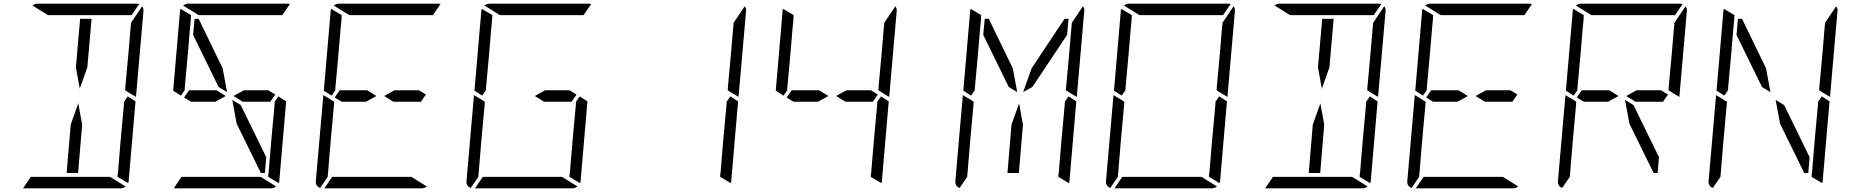

<svg xmlns="http://www.w3.org/2000/svg" viewBox="-20 -1020 10032 1040"><path d="M425 -345 403 -83H341L363 -345L404 -460ZM672 -498 714 -471 677 -41Q677 -34 674 -28L617 -62V-70L618 -82L619 -83L623 -134L634 -265L651 -450L652 -469ZM391 -655 414 -918H476L453 -655L412 -540ZM240 -938 156 -990Q169 -1000 184 -1000H452H720Q730 -1000 734 -998L693 -938H663H477H415ZM576 -62 660 -10Q647 0 632 0H364H105L147 -62H153H339H401ZM757 -959 717 -500V-495L683 -515L666 -526L658 -531L659 -550L676 -735L687 -866L690 -897L750 -986Q759 -974 757 -959Z M1284 -451 1422 -169 1415 -83H1393L1262 -350L1238 -479ZM1301 -531H1433L1471 -508L1444 -469H1295L1245 -500ZM1488 -498 1530 -471 1493 -41Q1493 -34 1490 -28L1433 -62V-70L1434 -82L1435 -83L1439 -134L1450 -265L1467 -450L1468 -469ZM960 -502 918 -529 955 -959Q955 -966 958 -972L1015 -938L1014 -928V-918L1009 -866L998 -735L981 -548L980 -531ZM1056 -938 972 -990Q985 -1000 1000 -1000H1268H1536Q1546 -1000 1550 -998L1509 -938H1479H1293H1231ZM1392 -62 1476 -10Q1463 0 1448 0H1180H921L963 -62H969H1155H1217ZM1147 -469H1015L977 -492L1004 -531H1153L1203 -500ZM1026 -831 1034 -918H1056L1186 -650L1210 -521L1164 -549Z M2117 -531H2249L2287 -508L2260 -469H2111L2061 -500ZM1776 -502 1734 -529 1771 -959Q1771 -966 1774 -972L1831 -938L1830 -928V-918L1825 -866L1814 -735L1797 -548L1796 -531ZM1714 -2Q1688 -12 1691 -41L1731 -500V-505L1765 -485L1782 -474L1790 -469L1789 -452L1772 -265L1761 -134L1757 -83L1756 -82V-72L1755 -62ZM1872 -938 1788 -990Q1801 -1000 1816 -1000H2084H2352Q2362 -1000 2366 -998L2325 -938H2295H2109H2047ZM2208 -62 2292 -10Q2279 0 2264 0H1996H1737L1779 -62H1785H1971H2033ZM1963 -469H1831L1793 -492L1820 -531H1969L2019 -500Z M2933 -531H3065L3103 -508L3076 -469H2927L2877 -500ZM3120 -498 3162 -471 3125 -41Q3125 -34 3122 -28L3065 -62V-70L3066 -82L3067 -83L3071 -134L3082 -265L3099 -450L3100 -469ZM2592 -502 2550 -529 2587 -959Q2587 -966 2590 -972L2647 -938L2646 -928V-918L2641 -866L2630 -735L2613 -548L2612 -531ZM2530 -2Q2504 -12 2507 -41L2547 -500V-505L2581 -485L2598 -474L2606 -469L2605 -452L2588 -265L2577 -134L2573 -83L2572 -82V-72L2571 -62ZM2688 -938 2604 -990Q2617 -1000 2632 -1000H2900H3168Q3178 -1000 3182 -998L3141 -938H3111H2925H2863ZM3024 -62 3108 -10Q3095 0 3080 0H2812H2553L2595 -62H2601H2787H2849Z M3936 -498 3978 -471 3941 -41Q3941 -34 3938 -28L3881 -62V-70L3882 -82L3883 -83L3887 -134L3898 -265L3915 -450L3916 -469ZM4021 -959 3981 -500V-495L3947 -515L3930 -526L3922 -531L3923 -550L3940 -735L3951 -866L3954 -897L4014 -986Q4023 -974 4021 -959Z M4565 -531H4697L4735 -508L4708 -469H4559L4509 -500ZM4752 -498 4794 -471 4757 -41Q4757 -34 4754 -28L4697 -62V-70L4698 -82L4699 -83L4703 -134L4714 -265L4731 -450L4732 -469ZM4224 -502 4182 -529 4219 -959Q4219 -966 4222 -972L4279 -938L4278 -928V-918L4273 -866L4262 -735L4245 -548L4244 -531ZM4411 -469H4279L4241 -492L4268 -531H4417L4467 -500ZM4837 -959 4797 -500V-495L4763 -515L4746 -526L4738 -531L4739 -550L4756 -735L4767 -866L4770 -897L4830 -986Q4839 -974 4837 -959Z M5521 -345 5499 -83H5437L5459 -345L5500 -460ZM5768 -498 5810 -471 5773 -41Q5773 -34 5770 -28L5713 -62V-70L5714 -82L5715 -83L5719 -134L5730 -265L5747 -450L5748 -469ZM5568 -650 5746 -918H5768L5760 -831L5572 -549L5522 -521ZM5240 -502 5198 -529 5235 -959Q5235 -966 5238 -972L5295 -938L5294 -928V-918L5289 -866L5278 -735L5261 -548L5260 -531ZM5178 -2Q5152 -12 5155 -41L5195 -500V-505L5229 -485L5246 -474L5254 -469L5253 -452L5236 -265L5225 -134L5221 -83L5220 -82V-72L5219 -62ZM5853 -959 5813 -500V-495L5779 -515L5762 -526L5754 -531L5755 -550L5772 -735L5783 -866L5786 -897L5846 -986Q5855 -974 5853 -959ZM5306 -831 5314 -918H5336L5466 -650L5490 -521L5444 -549Z M6584 -498 6626 -471 6589 -41Q6589 -34 6586 -28L6529 -62V-70L6530 -82L6531 -83L6535 -134L6546 -265L6563 -450L6564 -469ZM6056 -502 6014 -529 6051 -959Q6051 -966 6054 -972L6111 -938L6110 -928V-918L6105 -866L6094 -735L6077 -548L6076 -531ZM5994 -2Q5968 -12 5971 -41L6011 -500V-505L6045 -485L6062 -474L6070 -469L6069 -452L6052 -265L6041 -134L6037 -83L6036 -82V-72L6035 -62ZM6152 -938 6068 -990Q6081 -1000 6096 -1000H6364H6632Q6642 -1000 6646 -998L6605 -938H6575H6389H6327ZM6488 -62 6572 -10Q6559 0 6544 0H6276H6017L6059 -62H6065H6251H6313ZM6669 -959 6629 -500V-495L6595 -515L6578 -526L6570 -531L6571 -550L6588 -735L6599 -866L6602 -897L6662 -986Q6671 -974 6669 -959Z M7153 -345 7131 -83H7069L7091 -345L7132 -460ZM7400 -498 7442 -471 7405 -41Q7405 -34 7402 -28L7345 -62V-70L7346 -82L7347 -83L7351 -134L7362 -265L7379 -450L7380 -469ZM7119 -655 7142 -918H7204L7181 -655L7140 -540ZM6968 -938 6884 -990Q6897 -1000 6912 -1000H7180H7448Q7458 -1000 7462 -998L7421 -938H7391H7205H7143ZM7304 -62 7388 -10Q7375 0 7360 0H7092H6833L6875 -62H6881H7067H7129ZM7485 -959 7445 -500V-495L7411 -515L7394 -526L7386 -531L7387 -550L7404 -735L7415 -866L7418 -897L7478 -986Q7487 -974 7485 -959Z M8029 -531H8161L8199 -508L8172 -469H8023L7973 -500ZM7688 -502 7646 -529 7683 -959Q7683 -966 7686 -972L7743 -938L7742 -928V-918L7737 -866L7726 -735L7709 -548L7708 -531ZM7626 -2Q7600 -12 7603 -41L7643 -500V-505L7677 -485L7694 -474L7702 -469L7701 -452L7684 -265L7673 -134L7669 -83L7668 -82V-72L7667 -62ZM7784 -938 7700 -990Q7713 -1000 7728 -1000H7996H8264Q8274 -1000 8278 -998L8237 -938H8207H8021H7959ZM8120 -62 8204 -10Q8191 0 8176 0H7908H7649L7691 -62H7697H7883H7945ZM7875 -469H7743L7705 -492L7732 -531H7881L7931 -500Z M8828 -451 8966 -169 8959 -83H8937L8806 -350L8782 -479ZM8845 -531H8977L9015 -508L8988 -469H8839L8789 -500ZM8504 -502 8462 -529 8499 -959Q8499 -966 8502 -972L8559 -938L8558 -928V-918L8553 -866L8542 -735L8525 -548L8524 -531ZM8442 -2Q8416 -12 8419 -41L8459 -500V-505L8493 -485L8510 -474L8518 -469L8517 -452L8500 -265L8489 -134L8485 -83L8484 -82V-72L8483 -62ZM8600 -938 8516 -990Q8529 -1000 8544 -1000H8812H9080Q9090 -1000 9094 -998L9053 -938H9023H8837H8775ZM8691 -469H8559L8521 -492L8548 -531H8697L8747 -500ZM9117 -959 9077 -500V-495L9043 -515L9026 -526L9018 -531L9019 -550L9036 -735L9047 -866L9050 -897L9110 -986Q9119 -974 9117 -959Z M9644 -451 9782 -169 9775 -83H9753L9622 -350L9598 -479ZM9848 -498 9890 -471 9853 -41Q9853 -34 9850 -28L9793 -62V-70L9794 -82L9795 -83L9799 -134L9810 -265L9827 -450L9828 -469ZM9320 -502 9278 -529 9315 -959Q9315 -966 9318 -972L9375 -938L9374 -928V-918L9369 -866L9358 -735L9341 -548L9340 -531ZM9258 -2Q9232 -12 9235 -41L9275 -500V-505L9309 -485L9326 -474L9334 -469L9333 -452L9316 -265L9305 -134L9301 -83L9300 -82V-72L9299 -62ZM9933 -959 9893 -500V-495L9859 -515L9842 -526L9834 -531L9835 -550L9852 -735L9863 -866L9866 -897L9926 -986Q9935 -974 9933 -959ZM9386 -831 9394 -918H9416L9546 -650L9570 -521L9524 -549Z"/></svg>

Font: DSEG14 Modern
Style: Light Italic
Weight: 300
Italic angle: -5°
Designer: Keshikan(Twitter:@keshinomi_88pro)
Version: Version 0.46